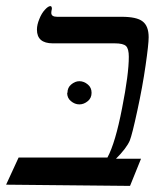

<svg xmlns="http://www.w3.org/2000/svg" viewBox="-42 -609 543 629"><path d="M384 0 -22 -4 19 -93H310Q336 -141 358 -255Q380 -366 380 -423Q380 -449 371 -458Q362 -467 334 -467H131Q79 -467 79 -512Q79 -528 87 -547Q94 -565 105 -577Q116 -589 123 -589Q128 -589 128 -580Q126 -572 126 -567Q126 -554 145 -554H356Q406 -554 425 -539Q445 -524 445 -487Q445 -464 435 -395Q425 -325 408 -247Q391 -168 383 -148Q372 -123 338 -89H420ZM178 -305H179Q179 -322 191 -332Q204 -343 218 -343Q233 -343 246 -332Q258 -322 258 -305Q258 -288 246 -278Q233 -267 218 -267Q203 -267 190 -278Q178 -288 178 -305Z"/></svg>

Font: Libra Serif Modern
Style: Italic
Weight: 400
Italic angle: -12°
Designer: Stefan Peev, Context Ltd
Foundry: Stefan Peev, Context Ltd
Version: Version 1.000